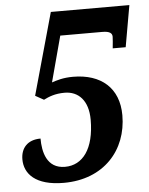

<svg xmlns="http://www.w3.org/2000/svg" viewBox="-52 -757 631 811"><g transform="rotate(-5 263.5 -352.0)"><path d="M186 10C356 10 457 -105 457 -253C457 -369 382 -433 263 -433C221 -433 194 -424 173 -417L225 -611H403C436 -611 445 -601 445 -587C445 -580 443 -556 441 -538H496L527 -714H194L97 -367L133 -347C155 -358 181 -369 222 -369C280 -369 322 -328 322 -246C322 -122 272 -57 197 -57C119 -57 104 -129 104 -185C47 -185 20 -150 20 -104C20 -43 66 10 186 10Z"/></g></svg>

Font: Noto Serif Tamil Condensed
Style: Bold Italic
Weight: 700
Width: 3
Italic angle: -12°
Designer: Indian Type Foundry, Tom Grace, and the Monotype Design Team
Foundry: Monotype Imaging Inc.
Version: Version 2.003